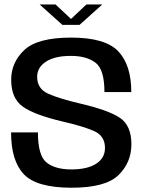

<svg xmlns="http://www.w3.org/2000/svg" viewBox="-20 -852 669 876"><path d="M264.5 -738.5H343L446.5 -831.5H374L304 -765.5L233.5 -831.5H161ZM306.5 4.5Q461.5 4.5 520.5 -53Q579.5 -110.5 579.5 -194Q579.5 -279.5 526.5 -314.8Q473.5 -350 342 -380.5Q252 -401.5 200.8 -424Q149.5 -446.5 149.5 -501.5Q149.5 -544.5 190 -570.8Q230.5 -597 303.5 -597Q374.5 -597 415.5 -566.2Q456.5 -535.5 456.5 -432H579Q579 -555 519.8 -617.8Q460.5 -680.5 304.5 -680.5Q151.5 -680.5 91.2 -624Q31 -567.5 31 -488Q31 -403 84.5 -365.2Q138 -327.5 266 -297.5Q357.5 -276.5 408.2 -254.5Q459 -232.5 459 -177Q459 -131 418.8 -105Q378.5 -79 305.5 -79Q232.5 -79 192.8 -110.2Q153 -141.5 153 -248H30.5Q30.5 -118 89 -56.8Q147.5 4.5 306.5 4.5Z"/></svg>

Font: Anybody UltraCondensed Thin Medium
Style: Regular
Weight: 500
Version: Version 1.111